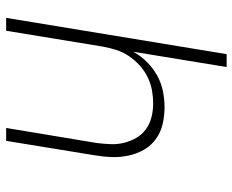

<svg xmlns="http://www.w3.org/2000/svg" viewBox="-88 -688 775 640"><g transform="rotate(90 300.0 -367.5)"><path d="M39 0 160 -735H203L152 -424Q166 -449 186.5 -469.5Q207 -490 231.5 -503.5Q256 -517 283 -522.5Q310 -528 337 -528Q366 -528 393.5 -521.5Q421 -515 443 -499Q465 -483 478.5 -459.5Q492 -436 498 -408.5Q504 -381 503 -352Q502 -323 497 -294L449 0H406L456 -301Q459 -324 460 -347.5Q461 -371 455.5 -393Q450 -415 439 -434Q428 -453 410 -466Q392 -479 370 -484.5Q348 -490 324 -490Q302 -490 280 -486Q258 -482 236.5 -471.5Q215 -461 197 -444.5Q179 -428 166 -408.5Q153 -389 146 -367Q139 -345 135 -323L82 0Z"/></g></svg>

Font: Iosevka Extralight Extended
Style: Italic
Weight: 200
Width: 7
Italic angle: -9°
Monospace: yes
Designer: Belleve Invis
Foundry: Belleve Invis
Version: Version 32.5.0; ttfautohint (v1.8.4)